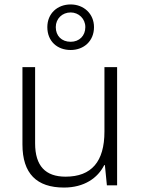

<svg xmlns="http://www.w3.org/2000/svg" viewBox="-20 -834 636 864"><path d="M298 -609C357 -609 403 -649 403 -712C403 -772 357 -814 298 -814C238 -814 193 -773 193 -712C193 -648 238 -609 298 -609ZM298 -646C257 -646 231 -673 231 -712C231 -750 260 -778 298 -778C334 -778 364 -750 364 -712C364 -673 337 -646 298 -646ZM507 -532H450V-242C450 -107 392 -39 275 -39C185 -39 138 -87 138 -189V-532H81V-184C81 -53 145 10 268 10C359 10 420 -33 449 -91H452L461 0H507Z"/></svg>

Font: Noto Sans Ethiopic Light
Style: Regular
Weight: 300
Designer: Monotype Design Team
Foundry: Monotype Imaging Inc.
Version: Version 2.102